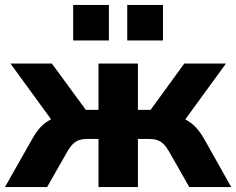

<svg xmlns="http://www.w3.org/2000/svg" viewBox="-21 -754 952 774"><path d="M-1 0 109 -194Q125 -223 143 -242Q161 -261 183 -272Q205 -283 233 -286L209 -240L21 -498H188L325 -311H376V-498H535V-311H586L722 -498H890L702 -240L678 -286Q706 -283 728 -271.5Q750 -260 768 -241Q786 -222 802 -194L911 0H742L660 -144Q649 -163 637.5 -174Q626 -185 612 -189.5Q598 -194 579 -194H535V0H376V-194H332Q313 -194 299 -189.5Q285 -185 273.5 -174Q262 -163 251 -144L169 0ZM492 -591V-734H636V-591ZM274 -591V-734H418V-591Z"/></svg>

Font: Nunito Sans 9pt ExtraBold
Style: Regular
Weight: 800
Version: Version 3.101;gftools[0.9.27]